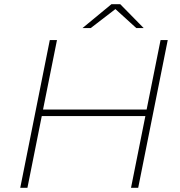

<svg xmlns="http://www.w3.org/2000/svg" viewBox="-20 -890 855 910"><path d="M741 -700H775L635 0H601L669 -340H178L110 0H76L216 -700H250L184 -371H675ZM371 -757 508 -870H550L661 -757H626L527 -847L410 -757Z"/></svg>

Font: Montserrat Thin ExtraLight
Style: Italic
Weight: 250
Italic angle: -11.3°
Version: Version 9.000